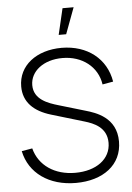

<svg xmlns="http://www.w3.org/2000/svg" viewBox="-63 -998 727 1060"><g transform="rotate(-5 301.0 -468.0)"><path d="M290.5 -807.5 324.5 -952.5H386L332 -807.5ZM314.5 15C465.5 15 571 -63 571 -192.5C571 -326.5 457 -361.5 402 -377.5L257 -420.5C198.5 -437.5 121 -464 121 -543.5C121 -620.5 195 -679 300 -678.5C409 -678.5 493.5 -613 508 -514L567.5 -524.5C546.5 -653 442.5 -734.5 300.5 -735C160 -735 59.5 -657.5 59.5 -541.5C59.5 -455.5 115 -401 211 -372.5L392 -318.5C440.5 -304 513 -276.5 513 -190.5C513 -100 432 -41 316 -41C202 -41 115.5 -99.5 90.5 -196L31.5 -186C57 -62.5 166 15 314.5 15Z"/></g></svg>

Font: Hauora Light
Style: Regular
Weight: 300
Designer: Wayne Shih
Foundry: WCYS
Version: Version 1.001;hotconv 1.0.109;makeotfexe 2.5.65596